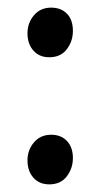

<svg xmlns="http://www.w3.org/2000/svg" viewBox="-20 -472 261 503"><path d="M109 11Q83 11 67.5 -6.5Q52 -24 52 -52Q52 -79 69 -99Q86 -119 114 -119Q140 -119 155.5 -102.5Q171 -86 171 -58Q171 -31 155 -10Q139 11 109 11ZM109 -322Q83 -322 67.5 -339.5Q52 -357 52 -385Q52 -412 69 -432Q86 -452 114 -452Q140 -452 155.5 -436Q171 -420 171 -391Q171 -364 155 -343Q139 -322 109 -322Z"/></svg>

Font: Faustina VF Beta
Style: Regular
Weight: 400
Designer: Alfonso Garcia
Foundry: Omnibus-Type
Version: Version 1.006